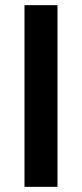

<svg xmlns="http://www.w3.org/2000/svg" viewBox="-20 -725 317 745"><path d="M75 0V-705H203V0Z"/></svg>

Font: Nunito Sans 11pt
Style: Bold
Weight: 700
Version: Version 3.101;gftools[0.9.27]